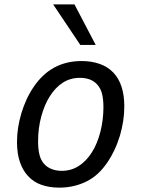

<svg xmlns="http://www.w3.org/2000/svg" viewBox="-20 -837 642 871"><path d="M221.2 -816.9H317.9L414.1 -633.3H344.2ZM249 14.2Q204.1 14.2 168 1.5Q131.8 -11.2 106.4 -39.1Q83.5 -64 70.3 -102.1Q57.1 -140.1 57.1 -193.4Q57.1 -256.8 77.1 -323.7Q86.4 -354.5 100.3 -385.3Q114.3 -416 133.8 -444.3Q173.3 -502 226.6 -530.8Q281.2 -560.1 350.1 -560.1Q394.5 -560.1 431.4 -547.4Q468.3 -534.7 494.1 -507.8Q543.9 -455.6 543.9 -354.5Q543.9 -288.6 523.9 -221.2Q512.7 -184.6 498 -154.3Q483.4 -124 467.8 -101.1Q447.3 -71.3 424.6 -50Q401.9 -28.8 374 -14.6Q346.2 -0.5 314.7 6.8Q283.2 14.2 249 14.2ZM260.3 -62Q302.7 -62 337.2 -84Q371.6 -106 396.5 -145.5Q409.7 -166 419.4 -190.2Q429.2 -214.4 435.8 -240.7Q442.4 -267.1 445.8 -294.9Q449.2 -322.8 449.2 -350.6Q449.2 -385.7 443.1 -410.6Q437 -435.5 421.9 -452.6Q407.2 -469.2 387 -476.6Q366.7 -483.9 342.8 -483.9Q298.8 -483.9 264.9 -461.9Q231 -439.9 206.1 -400.4Q181.6 -361.8 167.2 -308.6Q152.8 -255.4 152.8 -196.3Q152.8 -161.1 158.9 -135.7Q165 -110.4 180.2 -93.3Q194.3 -77.6 215.1 -69.8Q235.8 -62 260.3 -62Z"/></svg>

Font: Hack
Style: Italic
Weight: 400
Italic angle: -11°
Monospace: yes
Designer: Christopher Simpkins
Foundry: Christopher Simpkins
Version: Version 2.019; ttfautohint (v1.4.1) -l 4 -r 80 -G 350 -x 0 -